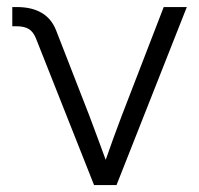

<svg xmlns="http://www.w3.org/2000/svg" viewBox="-20 -536 577 556"><path d="M252.4 0 84.5 -423.8Q76.7 -443.8 63.5 -451.9Q50.3 -460 26.9 -460H15.6V-515.6H28.3Q116.2 -515.6 142.6 -447.8L238.8 -200.7Q251 -168.5 262.7 -136.7Q274.4 -105 286.1 -73.2Q297.4 -105 308.8 -137Q320.3 -168.9 332.5 -200.7L454.1 -515.6H521L317.4 0Z"/></svg>

Font: Inter Display Light
Style: Regular
Weight: 300
Designer: Rasmus Andersson
Foundry: rsms
Version: Version 4.000;git-a52131595